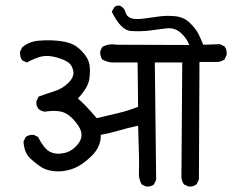

<svg xmlns="http://www.w3.org/2000/svg" viewBox="-20 -719 843 697"><path d="M664.1 -42 647.5 -49.8Q636.7 -65.4 638.7 -85.9L641.6 -492.2H542L546.9 -66.4L539.1 -49.8Q527.3 -40 509.8 -42L494.1 -49.8Q482.4 -70.3 484.4 -96.7Q486.3 -123 481.4 -262.7Q444.3 -254.9 411.6 -245.1Q378.9 -235.4 345.7 -229.5Q347.7 -187.5 312.5 -152.8Q277.3 -118.2 244.1 -106.4Q210.9 -94.7 181.2 -97.2Q151.4 -99.6 133.3 -110.4Q115.2 -121.1 91.3 -142.6Q67.4 -164.1 65.4 -205.1L73.2 -221.7Q85 -230.5 102.5 -229.5L118.2 -221.7Q138.7 -180.7 159.7 -168.9Q180.7 -157.2 211.4 -163.1Q242.2 -168.9 264.6 -198.2Q287.1 -227.5 265.1 -261.2Q243.2 -294.9 217.3 -308.1Q191.4 -321.3 142.6 -313.5Q129.9 -315.4 120.1 -323.2Q110.4 -335 112.3 -351.6L120.1 -368.2Q148.4 -378.9 177.2 -387.7Q206.1 -396.5 228 -418Q250 -439.5 246.1 -460.9Q242.2 -482.4 227.5 -492.7Q212.9 -502.9 184.6 -510.7Q156.2 -518.6 134.3 -514.6Q112.3 -510.7 77.1 -492.2L60.5 -500Q51.8 -512.7 52.7 -531.2L60.5 -546.9Q85 -568.4 120.6 -571.3Q156.2 -574.2 186.5 -571.3Q216.8 -568.4 237.3 -561Q257.8 -553.7 279.3 -530.8Q300.8 -507.8 304.7 -484.9Q308.6 -461.9 304.2 -431.6Q299.8 -401.4 262.7 -361.3Q287.1 -341.8 331.1 -290Q373 -299.8 409.7 -308.6Q446.3 -317.4 481.4 -331.1L479.5 -492.2H401.4Q374 -490.2 351.6 -502.9Q342.8 -514.6 343.8 -533.2L351.6 -548.8Q374 -561.5 404.3 -556.6L667 -555.7Q657.2 -582 634.8 -601.1Q612.3 -620.1 581.1 -615.7Q549.8 -611.3 521 -607.9Q492.2 -604.5 455.6 -606.4Q418.9 -608.4 385.7 -676.8L395.5 -693.4Q403.3 -700.2 416 -698.2Q431.6 -690.4 435.5 -674.8Q439.5 -659.2 454.6 -653.3Q469.7 -647.5 501 -651.4Q532.2 -655.3 557.6 -659.2Q583 -663.1 615.2 -660.2Q647.5 -657.2 669.4 -635.7Q691.4 -614.3 700.7 -595.2Q710 -576.2 717.8 -556.6L778.3 -558.6L794.9 -550.8Q804.7 -538.1 802.7 -519.5L794.9 -502.9Q783.2 -495.1 770.5 -494.1H704.1L702.1 -67.4L694.3 -50.8Q681.6 -40 664.1 -42Z"/></svg>

Font: JasonHandwriting4
Style: Regular
Weight: 400
Version: Version 1.01.21